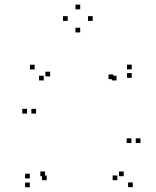

<svg xmlns="http://www.w3.org/2000/svg" viewBox="-20 -784 660 814"><path d="M543 9.5V-10.5H523V9.5ZM575.5 -177.5V-197.5H555.5V-177.5ZM537 -177.5V-197.5H517V-177.5ZM477.5 -20V-40H457.5V-20ZM504.5 -37V-57H484.5V-37ZM171 -37V-57H151V-37ZM178 -20V-40H158V-20ZM538.5 -454V-474H518.5V-454ZM538.5 -490V-510H518.5V-490ZM127 -489.5V-509.5H107V-489.5ZM94.5 -302.5V-322.5H74.5V-302.5ZM133 -302.5V-322.5H113V-302.5ZM192.5 -460V-480H172.5V-460ZM165.5 -443V-463H145.5V-443ZM474 -443V-463H454V-443ZM460 -448.5V-468.5H440V-448.5ZM106.5 -27.5V-47.5H86.5V-27.5ZM106.5 10V-10H86.5V10ZM373 -695.5V-715.5H353V-695.5ZM320 -744.5V-764.5H300V-744.5ZM267 -695.5V-715.5H247V-695.5ZM320 -646.5V-666.5H300V-646.5Z"/></svg>

Font: Monaspace Xenon Dots Var
Style: Regular
Weight: 400
Designer: Riley Cran and the Lettermatic Team
Version: Version 1.100 (Monaspace Xenon Dots)